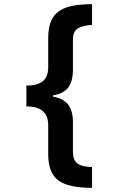

<svg xmlns="http://www.w3.org/2000/svg" viewBox="-20 -740 570 924"><path d="M423 164Q309 164 260.5 128Q212 92 212 1V-138Q212 -228 107 -228V-328Q160 -328 186 -349Q212 -370 212 -417V-558Q212 -614 231.5 -650Q251 -686 297 -703Q343 -720 423 -720V-620Q380 -618 355.5 -604Q331 -590 331 -548V-405Q331 -349 308.5 -319Q286 -289 235 -281V-275Q286 -266 308.5 -236Q331 -206 331 -153V-9Q331 30 352.5 46.5Q374 63 423 64Z"/></svg>

Font: Noto Sans Mono Condensed
Style: Bold
Weight: 700
Width: 3
Designer: Monotype Design Team
Foundry: Monotype Imaging Inc.
Version: Version 2.014